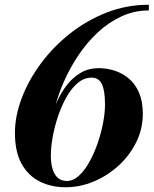

<svg xmlns="http://www.w3.org/2000/svg" viewBox="-20 -780 650 810"><path d="M257 10Q196.5 10 148 -14Q99.5 -38 71.2 -88.8Q43 -139.5 43 -219.5Q43 -289.5 71.2 -364.8Q99.5 -440 151.2 -510.5Q203 -581 273.8 -637.2Q344.5 -693.5 429.2 -726.8Q514 -760 608 -760V-736Q547 -736 492.8 -711Q438.5 -686 392.8 -643.5Q347 -601 311 -547.2Q275 -493.5 249.5 -435.5Q224 -377.5 210.5 -321.5Q197 -265.5 197 -219.5L194.5 -125Q194.5 -90.5 202 -66.2Q209.5 -42 224.5 -29.2Q239.5 -16.5 262 -16.5Q288.5 -16.5 312.8 -38.5Q337 -60.5 357.2 -97Q377.5 -133.5 392.2 -176.5Q407 -219.5 415 -262.2Q423 -305 423 -339Q423 -398 409.8 -425.2Q396.5 -452.5 367 -452.5Q334.5 -452.5 307.5 -429.5Q280.5 -406.5 259.5 -368.8Q238.5 -331 224 -287Q209.5 -243 202 -200.2Q194.5 -157.5 194.5 -125H169Q169 -153.5 174.2 -191.2Q179.5 -229 191 -270.2Q202.5 -311.5 220.2 -351Q238 -390.5 263.2 -422.5Q288.5 -454.5 321.5 -473.5Q354.5 -492.5 396 -492.5Q430 -492.5 463.2 -482Q496.5 -471.5 523.5 -448.8Q550.5 -426 566.5 -389.2Q582.5 -352.5 582.5 -300Q582.5 -236.5 554.8 -180.2Q527 -124 480.2 -81.2Q433.5 -38.5 375.2 -14.2Q317 10 257 10Z"/></svg>

Font: Bodoni Moda 9pt
Style: Bold Italic
Weight: 700
Italic angle: -13°
Designer: Owen Earl
Foundry: indestructible type
Version: Version 2.004